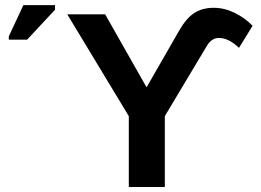

<svg xmlns="http://www.w3.org/2000/svg" viewBox="-20 -745 1041 765"><path d="M636.7 -282.2V0H493.2V-282.2L248 -688H398.9L564 -397L693.8 -623Q721.7 -671.9 753.7 -692.9Q785.6 -713.9 831.5 -713.9Q874 -713.9 915 -693.8Q956.1 -673.8 986.3 -642.1L932.1 -554.2Q891.6 -593.8 852.1 -593.8Q823.2 -593.8 804.7 -563ZM15.1 -586.9V-600.1L73.2 -724.6H199.2V-706.1L87.9 -586.9Z"/></svg>

Font: Liberation Sans
Style: Bold
Weight: 700
Designer: Steve Matteson
Foundry: Ascender Corporation
Version: Version 2.1.5